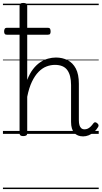

<svg xmlns="http://www.w3.org/2000/svg" viewBox="-20 -910 691 1305"><path d="M545 17Q526 17 510.5 11Q495 5 484.5 -7.5Q474 -20 468.5 -38Q463 -56 463 -81V-332Q463 -398 437.5 -433.5Q412 -469 353 -469Q324 -469 295.5 -458Q267 -447 242 -421.5Q217 -396 197 -354.5Q177 -313 165 -252V-4Q165 6 158.5 10.5Q152 15 138 15Q125 15 119 10.5Q113 6 113 -4V-871Q113 -881 119 -885.5Q125 -890 138 -890Q152 -890 158.5 -885.5Q165 -881 165 -871V-367Q182 -411 204.5 -440Q227 -469 253 -486.5Q279 -504 306.5 -511.5Q334 -519 360 -519Q404 -519 439.5 -501Q475 -483 495.5 -444Q516 -405 516 -341V-93Q516 -73 520 -59.5Q524 -46 532.5 -38.5Q541 -31 555 -31Q565 -31 575 -35Q585 -39 595 -48.5Q605 -58 615 -72Q620 -79 626.5 -79Q633 -79 640 -73Q648 -67 649.5 -60.5Q651 -54 647 -47Q636 -28 619 -13Q602 2 583 9.5Q564 17 545 17ZM27 -674Q16 -674 12 -680Q8 -686 8 -696Q8 -707 12 -714Q16 -721 27 -721H305Q317 -721 320.5 -714Q324 -707 324 -696Q324 -686 320.5 -680Q317 -674 305 -674ZM0 365H651V375H0ZM0 -20H651V0H0ZM0 -505H651V-500H0ZM0 -885H651V-875H0Z"/></svg>

Font: Playwrite IT Moderna Guides
Style: Regular
Weight: 400
Designer: Veronika Burian, José Scaglione
Foundry: TypeTogether
Version: Version 1.003